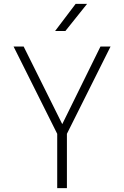

<svg xmlns="http://www.w3.org/2000/svg" viewBox="-20 -970 640 990"><path d="M275 0V-280L50 -730H102L301 -330L498 -730H550L325 -280V0ZM264 -810 370 -950H429L317 -810Z"/></svg>

Font: Tiny Thin
Style: Regular
Weight: 100
Monospace: yes
Designer: Philipp Nurullin, Konstantin Bulenkov
Foundry: JetBrains
Version: Version 2.251; ttfautohint (v1.8.4.7-5d5b)